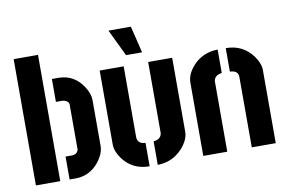

<svg xmlns="http://www.w3.org/2000/svg" viewBox="-79 -902 1564 1047"><g transform="rotate(-10 703.0 -379.0)"><path d="M41 0V-699.2H175.8V0ZM227.5 0V-127H262.7Q268.6 -127 273.9 -128.4Q279.3 -129.9 283.2 -131.8Q287.1 -133.8 290 -136.7Q293 -139.6 294.4 -142.6Q295.9 -145.5 296.9 -147.9Q297.9 -150.4 298.8 -152.3V-153.3V-403.3Q298.8 -415 284.2 -423.8Q275.4 -428.7 263.7 -429.7H227.5V-556.6H262.7Q350.6 -556.6 400.4 -479.5Q424.8 -441.4 425.8 -407.2V-151.4Q425.8 -107.4 387.7 -60.5Q337.9 -1 262.7 0Z M577.1 -762.7H701.2L737.3 -614.3H648.4ZM492.2 -147.5V-556.6H625V-163.1Q627 -126 669.9 -125V4.9Q574.2 4.9 520.5 -70.3Q492.2 -110.4 492.2 -147.5ZM714.8 4.9V-125Q756.8 -129.9 760.7 -163.1V-556.6H893.6V-147.5Q893.6 -101.6 850.6 -54.7Q795.9 3.9 714.8 4.9Z M967.8 0V-405.3Q967.8 -454.1 1011.7 -501Q1065.4 -556.6 1145.5 -557.6V-427.7Q1104.5 -422.9 1100.6 -389.6V0ZM1190.4 -427.7V-557.6Q1285.2 -557.6 1339.8 -482.4Q1369.1 -441.4 1369.1 -405.3V0H1236.3V-389.6Q1236.3 -421.9 1200.2 -426.8Q1195.3 -427.7 1190.4 -427.7Z"/></g></svg>

Font: Post No Bills Colombo ExtraBold
Style: Regular
Weight: 800
Designer: Kosala Senevirathne, Siva Puranthara, Lasantha Premarathna, Tharique Azeez
Foundry: Mooniak
Version: Version 1.220 ; ttfautohint (v1.6)